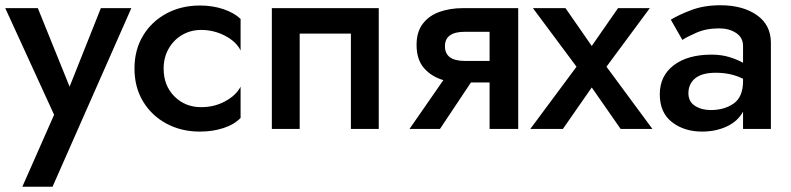

<svg xmlns="http://www.w3.org/2000/svg" viewBox="-24 -491 3013 731"><path d="M476 -460 176 220H61L182 -54L-4 -460H120L241 -161L360 -460Z M599 -230Q599 -165 640 -124Q681 -83 742 -83Q792 -83 833.5 -105.5Q875 -128 892 -161V-42Q868 -17 827 -3.5Q786 10 737 10Q666 10 609.5 -20.5Q553 -51 520.5 -105Q488 -159 488 -230Q488 -301 520.5 -355Q553 -409 609.5 -439.5Q666 -470 737 -470Q786 -470 827 -456Q868 -442 892 -419V-299Q875 -333 832.5 -355Q790 -377 742 -377Q702 -377 669.5 -358Q637 -339 618 -305.5Q599 -272 599 -230Z M1418 -460V0H1312V-363H1117V0H1011V-460Z M1651 0H1535L1664 -186Q1619 -199 1590.5 -231.5Q1562 -264 1562 -320Q1562 -370 1586 -401Q1610 -432 1650 -446Q1690 -460 1738 -460H1949V0H1840V-177H1769ZM1746 -259H1840V-370H1746Q1670 -370 1670 -315Q1670 -259 1746 -259Z M2329 -460H2450L2285 -237L2460 0H2339L2229 -158L2119 0H1995L2171 -237L2005 -460H2129L2229 -316Z M2574 -339 2530 -416Q2561 -435 2609 -453Q2657 -471 2719 -471Q2804 -471 2857.5 -433.5Q2911 -396 2911 -328V0H2805V-66Q2785 -29 2743 -9.5Q2701 10 2649 10Q2581 10 2534.5 -26Q2488 -62 2488 -132Q2488 -202 2541 -242.5Q2594 -283 2685 -283Q2723 -283 2753.5 -273.5Q2784 -264 2805 -252V-316Q2805 -348 2778.5 -365.5Q2752 -383 2714 -383Q2665 -383 2627.5 -366.5Q2590 -350 2574 -339ZM2597 -136Q2597 -104 2622 -88Q2647 -72 2682 -72Q2734 -72 2769.5 -97Q2805 -122 2805 -183V-191Q2760 -214 2701 -214Q2649 -214 2623 -193Q2597 -172 2597 -136Z"/></svg>

Font: Jost* Medium
Style: Regular
Weight: 500
Version: Version 3.7